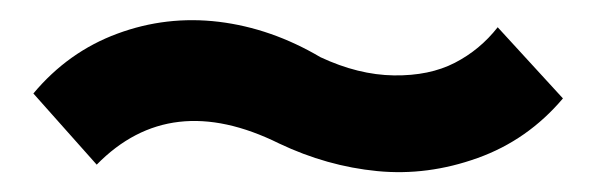

<svg xmlns="http://www.w3.org/2000/svg" viewBox="-20 -386 593 191"><path d="M475.1 -358.9 540 -288.1Q504.9 -246.6 455.1 -228.8Q405.3 -210.9 355.2 -215.8Q305.2 -220.7 257.8 -243.2Q149.4 -296.9 76.2 -222.2L13.2 -293Q47.9 -334.5 96.7 -352.5Q145.5 -370.6 197.8 -364.3Q250 -357.9 298.8 -329.1Q336.4 -311.5 371.8 -311Q407.2 -310.5 432.4 -323.5Q457.5 -336.4 475.1 -358.9Z"/></svg>

Font: Stilu SemiBold
Style: Regular
Weight: 600
Designer: Genilson Lima Santos
Foundry: Genilson Lima Santos
Version: Version 1.200;PS 001.200;hotconv 1.0.88;makeotf.lib2.5.64775